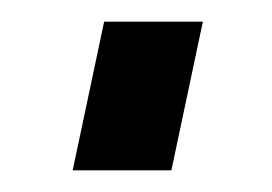

<svg xmlns="http://www.w3.org/2000/svg" viewBox="-20 -400 251 177"><path d="M47 -243 76 -380H167L138 -243Z"/></svg>

Font: Raleway-v4020 SemiBold
Style: Italic
Weight: 600
Italic angle: -12°
Designer: Matt McInerney, Pablo Impallari, Rodrigo Fuenzalida
Foundry: Matt McInerney, Pablo Impallari, Rodrigo Fuenzalida
Version: Version 4.020;PS 004.020;hotconv 1.0.88;makeotf.lib2.5.64775